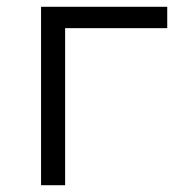

<svg xmlns="http://www.w3.org/2000/svg" viewBox="-20 -546 515 566"><path d="M101 0H172V-463H473V-526H101Z"/></svg>

Font: Chess Sans
Style: Regular
Weight: 400
Designer: Wolf Bōese
Foundry: Wolf Bōese
Version: Version 7.223;Glyphs 3.3 (3306)